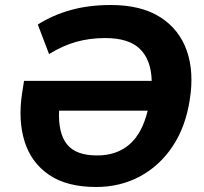

<svg xmlns="http://www.w3.org/2000/svg" viewBox="-20 -736 815 767"><path d="M364 11Q247 11 176 -37.5Q105 -86 78.5 -170Q52 -254 68 -362L76 -413H586Q584 -496 539.5 -540Q495 -584 400 -584Q339 -584 285 -569Q231 -554 176 -520L131 -638Q191 -676 263 -696Q335 -716 423 -716Q544 -716 620 -667.5Q696 -619 726 -534Q756 -449 738 -337Q721 -228 669 -150.5Q617 -73 538.5 -31Q460 11 364 11ZM368 -115Q446 -115 497 -159Q548 -203 570 -294H216Q212 -204 247.5 -159.5Q283 -115 368 -115Z"/></svg>

Font: Winston
Style: Bold Italic
Weight: 700
Italic angle: -9°
Designer: Original fonts by Vernon Adams / Changes by Cristiano Sobral
Foundry: Original fonts by Vernon Adams / Changes by Cristiano Sobral
Version: Version 2.503;July 17, 2020;FontCreator 13.0.0.2655 64-bit